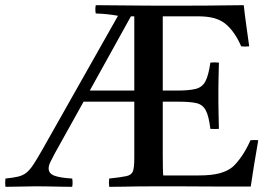

<svg xmlns="http://www.w3.org/2000/svg" viewBox="-77 -721 1048 742"><path d="M345 1Q343 -14 345 -31Q392 -36 412 -40.5Q432 -45 437 -60Q442 -75 442 -111V-328H246L133 -125Q123 -106 117 -93.5Q111 -81 111 -70Q111 -51 132 -42.5Q153 -34 202 -31Q205 -14 202 1Q187 1 161 0.5Q135 0 108 -0.5Q81 -1 62 -1Q34 -1 5 0Q-24 1 -56 1Q-58 -15 -56 -31Q-26 -34 -7 -38.5Q12 -43 25.5 -54Q39 -65 53 -86.5Q67 -108 88 -145L379 -660Q363 -663 341.5 -665.5Q320 -668 293 -669Q290 -684 293 -701Q404 -700 463 -699.5Q522 -699 542 -699Q567 -699 615.5 -699Q664 -699 728.5 -699.5Q793 -700 865 -701Q869 -664 874.5 -625Q880 -586 886 -542Q871 -540 855 -542Q830 -600 793 -630Q775 -644 750 -651Q725 -658 685 -658H552V-371H606Q654 -371 679.5 -377.5Q705 -384 717 -407Q729 -430 736 -479Q753 -481 769 -479Q768 -438 767.5 -414Q767 -390 767 -376.5Q767 -363 767 -351Q767 -341 767 -327Q767 -313 767.5 -289Q768 -265 769 -223Q754 -222 736 -223Q730 -273 718 -295Q706 -317 682 -322.5Q658 -328 615 -328H552V-124Q552 -90 552.5 -69.5Q553 -49 554 -43H691Q741 -43 772 -51.5Q803 -60 822 -76Q838 -90 856.5 -116.5Q875 -143 891 -179Q906 -181 921 -179Q911 -123 904 -78Q897 -33 892 0Q848 0 796 0Q744 0 693.5 -0.5Q643 -1 600.5 -1Q558 -1 533 -1Q486 -1 453.5 -0.5Q421 0 396 0.5Q371 1 345 1ZM270 -371H442V-658H429Z"/></svg>

Font: Tiro Telugu
Style: Regular
Weight: 400
Designer: Telugu: John Hudson & Fiona Ross. Latin: John Hudson.
Foundry: Tiro Typeworks Ltd.
Version: Version 1.52